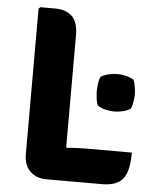

<svg xmlns="http://www.w3.org/2000/svg" viewBox="-51 -733 624 778"><g transform="rotate(5 261.0 -344.0)"><path d="M235.5 3H168Q125 3 100 -22Q75 -47 75 -90.5V-683L82 -689.5H140.5Q186.5 -689.5 211 -665.8Q235.5 -642 235.5 -588.5ZM502.5 -135Q502.5 -59 477.8 -28Q453 3 393.5 3H168L82 -113Q147.5 -124.5 211.8 -129.8Q276 -135 329 -135ZM339 -371Q339 -380.5 341 -398.5Q343 -416.5 349 -429.5Q362 -438 380.5 -442.5Q399 -447 416.5 -447Q433.5 -447 452 -442.5Q470.5 -438 483.5 -429.5Q489 -416.5 491.5 -398.5Q494 -380.5 494 -371Q494 -362 491.5 -343.8Q489 -325.5 483.5 -312.5Q470.5 -303.5 452 -299Q433.5 -294.5 416.5 -294.5Q399 -294.5 380.5 -299Q362 -303.5 349 -312.5Q343 -325.5 341 -343.8Q339 -362 339 -371Z"/></g></svg>

Font: Signika
Style: Bold
Weight: 700
Designer: Anna Giedry
Foundry: Anna Giedry
Version: Version 2.001